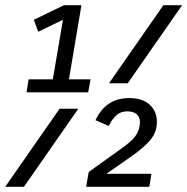

<svg xmlns="http://www.w3.org/2000/svg" viewBox="-44 -718 720 738"><path d="M66 -413H159L198 -642L103 -596L86 -642L202 -698H269L221 -413H304L295 -363H58ZM584 -698H656L447 -398H375ZM185 -300H257L48 0H-24ZM297 -57 424 -148Q458 -172 473 -190.5Q488 -209 492 -231L494 -248Q494 -268 481.5 -279Q469 -290 445 -290Q421 -290 404.5 -276Q388 -262 374 -234L323 -256Q363 -341 452 -341Q504 -341 531.5 -315.5Q559 -290 559 -250Q559 -211 535.5 -182Q512 -153 464 -119L454 -112L365 -50H538L530 0H287Z"/></svg>

Font: iA Writer Mono V
Style: Regular
Weight: 400
Italic angle: -9.5°
Designer: Mike Abbink, Paul van der Laan, Pieter van Rosmalen
Foundry: Bold Monday
Version: Version 2.000